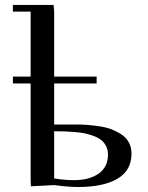

<svg xmlns="http://www.w3.org/2000/svg" viewBox="-20 -749 598 777"><path d="M32.2 -411.1V-439H104V-702.1H32.2V-729H196.8L199.2 -702.1V-439H371.1V-411.1H199.2V-245.1H288.1Q313 -245.1 335.2 -243.4Q357.4 -241.7 384.5 -237.5Q411.6 -233.4 433.1 -224.9Q454.6 -216.3 473.1 -203.9Q491.7 -191.4 502 -171.6Q512.2 -151.9 512.2 -127Q512.2 -59.1 455.1 -25.6Q397.9 7.8 295.9 7.8Q256.8 7.8 199.2 0L105 4.9L104 -20V-411.1ZM199.2 -26.9Q239.7 -20 279.8 -20Q341.8 -20 379.4 -46.6Q417 -73.2 417 -124Q417 -142.6 409.4 -157.5Q401.9 -172.4 390.1 -181.9Q378.4 -191.4 359.6 -198.5Q340.8 -205.6 323.5 -209.2Q306.2 -212.9 281.7 -214.8Q257.3 -216.8 240.2 -217.3Q223.1 -217.8 199.2 -217.8Z"/></svg>

Font: Dehuti
Style: Bold
Weight: 700
Version: Version 1.2